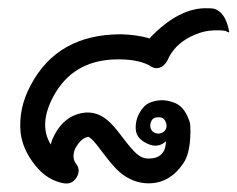

<svg xmlns="http://www.w3.org/2000/svg" viewBox="-20 -444 575 465"><path d="M363 -160Q350 -160 346 -149.5Q342 -139 345.5 -131.5Q349 -124 357 -121.5Q365 -119 372.5 -122.5Q380 -126 382.5 -133.5Q385 -141 380.5 -150.5Q376 -160 365 -160Q364 -160 363 -160ZM342 -351Q414 -427 484 -424Q492 -424 498 -423Q526 -415 535 -368Q536 -367 534.5 -366Q533 -365 528.5 -368Q524 -371 499.5 -370.5Q475 -370 452 -360Q409 -342 390 -307Q382 -287 369 -281Q356 -275 341 -286Q310 -302 256 -300Q155 -296 109 -210Q73 -142 103 -94Q105 -102 107 -107Q128 -155 167.5 -167.5Q207 -180 239 -154Q253 -143 275.5 -113Q298 -83 311 -71.5Q324 -60 340 -60Q381 -60 382 -102Q363 -84 337 -96Q311 -108 309 -129Q307 -150 317 -169Q327 -188 342 -195Q371 -207 400 -196Q425 -188 437 -155Q443 -145 440.5 -107.5Q438 -70 425 -50Q392 0 340 0Q302 0 270 -27Q254 -41 231.5 -71Q209 -101 202.5 -106.5Q196 -112 195 -112.5Q194 -113 188 -111Q174 -106 162 -84Q153 -62 164.5 -47Q176 -32 165.5 -14.5Q155 3 135 0Q94 -7 64.5 -44.5Q35 -82 30 -122Q24 -181 54 -237Q119 -361 273 -361Q312 -360 342 -351Z"/></svg>

Font: SOV_Station
Style: Bold
Weight: 700
Version: Version 1.00